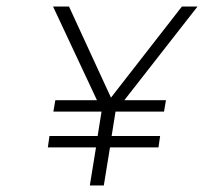

<svg xmlns="http://www.w3.org/2000/svg" viewBox="-20 -585 627 590"><path d="M143 -565 278 -277H150L144 -242H292L280 -167H132L127 -132H275L256 -15H299L318 -132H467L472 -167H323L335 -242H484L490 -277H362L587 -565H539L321 -285L192 -565Z"/></svg>

Font: Charger Sport
Style: HLObl
Weight: 100
Designer: Jasper
Foundry: Cannot Into Space Fonts
Version: Version 1.1